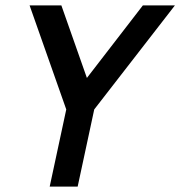

<svg xmlns="http://www.w3.org/2000/svg" viewBox="-20 -687 664 707"><path d="M300 -400 506 -667H624L327 -284L266 0H163L224 -284L89 -667H206Z"/></svg>

Font: Epunda Sans Medium
Style: Italic
Weight: 500
Italic angle: -12.0243°
Designer: Simon Atzbach
Foundry: typofactur
Version: Version 2.204; ttfautohint (v1.8.4.7-5d5b)